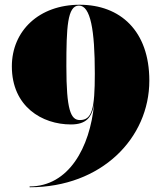

<svg xmlns="http://www.w3.org/2000/svg" viewBox="-20 -780 699 810"><path d="M610 -440C610 -650 487 -760 316 -760C145 -760 30 -650 30 -500C30 -330 158 -255 279 -255C342.5 -255 367.5 -283 377 -341.5C359.5 -157 269.5 6.5 105 6.5V10C408 10 610 -197 610 -440ZM260 -500C260 -663 264 -756.5 313 -756.5C362 -756.5 380 -653 380 -470C380 -321 368.5 -273.5 317 -273.5C278 -273.5 260 -317 260 -500Z"/></svg>

Font: Bodoni* 48pt Fatface
Style: Regular
Weight: 900
Version: Version 2.3